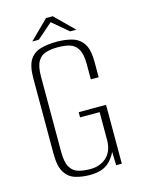

<svg xmlns="http://www.w3.org/2000/svg" viewBox="-111 -777 627 854"><g transform="rotate(-15 202.0 -350.5)"><path d="M196 12Q159 12 128.5 2.5Q98 -7 80.5 -35.5Q63 -64 63 -122V-468Q63 -526 81 -553.5Q99 -581 131.5 -590Q164 -599 205 -599Q246 -599 277.5 -589.5Q309 -580 327 -552.5Q345 -525 345 -468V-398H309V-467Q309 -514 295.5 -537Q282 -560 258.5 -567Q235 -574 204 -574Q173 -574 149 -567Q125 -560 111.5 -537Q98 -514 98 -467V-120Q98 -73 111.5 -50Q125 -27 149 -20Q173 -13 204 -13Q250 -13 279.5 -40.5Q309 -68 309 -120V-247H219V-271H345V0H319L317 -62Q313 -53 307.5 -44.5Q302 -36 297 -30Q281 -9 256.5 1.5Q232 12 196 12ZM101 -628 187 -713H218L304 -628H275L202 -690L131 -628Z"/></g></svg>

Font: Alumni Sans ExtraLight
Style: Regular
Weight: 250
Version: Version 1.018